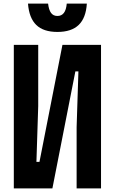

<svg xmlns="http://www.w3.org/2000/svg" viewBox="-20 -1050 640 1070"><path d="M543 0H407V-341L417 -652H400L272 0H57V-800H193V-459L183 -148H200L328 -800H543ZM248 -1030Q252 -995 264.5 -978Q277 -961 300 -961Q323 -961 336 -978Q349 -995 352 -1030H464Q459 -950 418.5 -911Q378 -872 300 -872Q222 -872 182 -911Q142 -950 136 -1030Z"/></svg>

Font: Martian Mono Condensed SemiBold
Style: Regular
Weight: 600
Width: 3
Designer: Roman Shamin
Foundry: Evil Martians
Version: Version 1.000